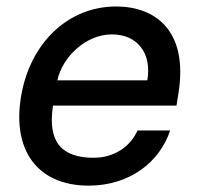

<svg xmlns="http://www.w3.org/2000/svg" viewBox="-20 -573 634 604"><path d="M259.2 11C387.1 11 482.2 -62.5 515.3 -162.6H412.6C388.5 -108.7 335.9 -76.7 274.9 -76.7C179 -76.7 128.2 -121.1 146.7 -240.8H535.2L541.2 -278.4C573.2 -475.9 469.5 -552.6 345.2 -552.6C193.5 -552.6 73.9 -436.8 46.2 -269.2C17.8 -99.8 98.4 11 259.2 11ZM160.5 -320.3C175.4 -392 248.9 -464.8 331.7 -464.8C414.1 -464.8 457.7 -403.8 443.5 -320.3Z"/></svg>

Font: Magic Ui Pro Medium
Style: Italic
Weight: 500
Italic angle: -9.39999°
Designer: Stefan Endress, Andreas Faust
Version: Version 1.000;FEAKit 1.0